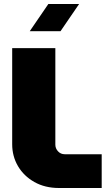

<svg xmlns="http://www.w3.org/2000/svg" viewBox="-20 -941 546 961"><path d="M276 0Q205 0 152 -30Q99 -60 70 -109.5Q41 -159 41 -219V-700H257V-217Q257 -198 270.5 -183.5Q284 -169 304 -169H489V0ZM129 -785 222 -921H376L283 -785Z"/></svg>

Font: MuseoModerno Black
Style: Regular
Weight: 900
Designer: Pablo Cosgaya, Héctor Gatti, Marcela Romero, and the Authors of The MuseoModerno Project.
Foundry: Omnibus-Type Team
Version: Version 1.001